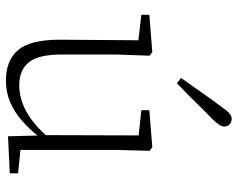

<svg xmlns="http://www.w3.org/2000/svg" viewBox="-97 -692 802 648"><g transform="rotate(90 304.0 -368.0)"><path d="M252 13Q184 13 149 -28Q114 -69 114 -169L116 -450L134 -432L30 -444V-471L156 -481L168 -472L164 -359V-175Q164 -96 190.5 -64Q217 -32 267 -32Q299 -32 328.5 -43Q358 -54 386.5 -75.5Q415 -97 442 -128L454 -97H440Q415 -65 386 -40Q357 -15 324 -1Q291 13 252 13ZM440 6 437 -108 436 -109 437 -435 352 -444V-471L477 -481L489 -472L486 -359V-36L565 -28V0ZM243 -578Q260 -602 276.5 -625.5Q293 -649 309 -671.5Q325 -694 340 -714Q353 -733 362.5 -741Q372 -749 381 -749Q391 -749 399 -742.5Q407 -736 407 -723Q407 -715 400 -705Q393 -695 376 -678Q359 -662 340.5 -643Q322 -624 302 -604Q282 -584 261 -564Z"/></g></svg>

Font: Source Serif 4 18pt Light
Style: Regular
Weight: 300
Designer: Frank Grießhammer
Foundry: Adobe Systems Incorporated
Version: Version 4.004;hotconv 1.0.116;makeotfexe 2.5.65601